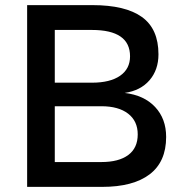

<svg xmlns="http://www.w3.org/2000/svg" viewBox="-20 -730 728 750"><path d="M86 0V-710H341Q470 -710 534.5 -663.5Q599 -617 599 -518Q599 -457 564 -416.5Q529 -376 467 -367Q543 -358 586 -312Q629 -266 629 -195Q629 -98 564.5 -49Q500 0 379 0ZM194 -407H339Q410 -407 449 -434Q488 -461 488 -510Q488 -613 339 -613H194ZM194 -97H376Q444 -97 481 -124.5Q518 -152 518 -205Q518 -257 480.5 -286Q443 -315 376 -315H194Z"/></svg>

Font: Txt Sans Medium
Style: Regular
Weight: 500
Designer: Open Source
Foundry: XRLN
Version: Version 1.0